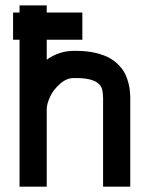

<svg xmlns="http://www.w3.org/2000/svg" viewBox="-20 -704 565 724"><path d="M368.7 -335.4Q367.7 -363.3 362.8 -374Q346.2 -409.7 267.6 -409.7H257.8Q231 -409.7 206.3 -387.9Q181.6 -366.2 168.9 -339.1Q156.2 -312 156.2 -291.5V0H53.7V-554.2H29.3V-656.7H53.7V-683.6H156.2V-656.7H290.5V-554.2H156.2V-479Q203.6 -512.2 257.8 -512.2H267.6Q308.1 -512.2 340.8 -504.4Q373.5 -496.6 394.3 -484.6Q415 -472.7 430.2 -456.1Q445.3 -439.5 452.9 -423.3Q460.4 -407.2 464.6 -390.1Q468.8 -373 469.7 -361.3Q470.7 -349.6 471.2 -340.3Q471.2 -336.9 471.2 -335.4V0H368.7Z"/></svg>

Font: Anka/Coder Condensed
Style: Bold
Weight: 700
Width: 4
Monospace: yes
Version: Version 001.100